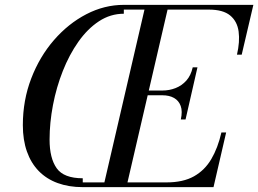

<svg xmlns="http://www.w3.org/2000/svg" viewBox="-20 -770 1062 790"><path d="M320.5 0Q263 0 217.2 -16.8Q171.5 -33.5 139.5 -66.2Q107.5 -99 90.8 -146.5Q74 -194 74 -255Q74 -357.5 108.5 -447.2Q143 -537 202 -605Q261 -673 335.2 -711.5Q409.5 -750 489.5 -750V-713.5Q434.5 -713.5 387.2 -682.5Q340 -651.5 302.5 -598.2Q265 -545 238.5 -478Q212 -411 198 -338Q184 -265 184 -195.5Q184 -119 213.2 -77.8Q242.5 -36.5 320.5 -36.5ZM405 0 579 -750H674L500 0ZM320 0V-19.5H665Q733.5 -19.5 778 -44.5Q822.5 -69.5 849.5 -115.5Q876.5 -161.5 891 -225H910.5L858.5 0ZM724 -278.5Q731.5 -312 723.5 -334Q715.5 -356 696 -367Q676.5 -378 648 -378H577V-397.5H648Q676.5 -397.5 702.2 -407.5Q728 -417.5 746.8 -438.5Q765.5 -459.5 773 -493H792.5L743.5 -278.5ZM955 -545Q967.5 -598.5 961.8 -640.5Q956 -682.5 926.8 -706.5Q897.5 -730.5 839 -730.5H489V-750H1022.5L974.5 -545Z"/></svg>

Font: Bodoni Moda SC 11pt
Style: Italic
Weight: 400
Italic angle: -13°
Version: Version 2.005